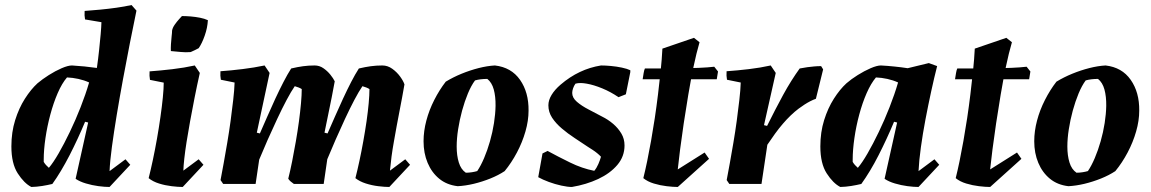

<svg xmlns="http://www.w3.org/2000/svg" viewBox="-20 -732 4580 764"><path d="M104.6 12Q75.9 -2.8 50.6 -42.1Q25.3 -81.3 25.3 -149.5Q25.3 -206 40.3 -253.8Q55.2 -301.7 79.1 -339.2Q103 -376.7 129.2 -400.6Q148.4 -416.8 174.3 -433.3Q200.2 -449.7 225.4 -460.6Q250.7 -471.5 266.4 -471.5Q291.3 -470.1 316.2 -467.6Q341.1 -465.1 365.5 -461.6Q371 -500 374.5 -534Q378 -568 380.6 -596Q383.1 -624 383.6 -643.7L318.4 -654.7Q315.4 -670.5 316.8 -688.5Q345.6 -690.6 378.2 -693.6Q410.9 -696.7 443.6 -701.3Q476.2 -705.9 503.4 -712L523 -689.7Q510.5 -630.2 496.7 -559.8Q482.9 -489.3 469.3 -416Q455.8 -342.7 444.4 -274Q433.1 -205.4 425.3 -147.6Q417.5 -89.8 416 -51.1L479.3 -98.2L498.4 -76.3L415.9 12Q397.3 12 371.8 8.7Q346.3 5.3 321.9 -2Q297.4 -9.2 280.9 -20.5L330.8 -244.5L318.6 -247.5Q304.8 -214.2 289.1 -180.4Q273.4 -146.5 257 -114.5Q240.6 -82.6 223.1 -53.3Q205.6 -24 188.3 0Q169.6 4.5 148 8Q126.4 11.5 104.6 12ZM174.5 -64.2Q191.8 -84.5 213.4 -121.9Q235 -159.3 257.8 -206.8Q280.7 -254.3 300.7 -305.4Q320.8 -356.5 334.6 -403.9Q314.9 -412.9 291.8 -418Q268.8 -423 246.6 -423.9Q226.4 -400.4 209.5 -361.3Q192.6 -322.3 180.2 -275.8Q167.7 -229.2 160.9 -182.6Q154 -136 154 -96.9Q154 -94.3 154 -92.3Q154 -90.3 154 -87.8Q157.6 -81.5 163.2 -75.2Q168.9 -68.9 174.5 -64.2Z M631.5 -403.2 576.8 -414.2Q573.8 -430 575.2 -448Q617.8 -451.1 665.9 -456.7Q714 -462.4 755 -471.5L775.1 -441.8Q763.7 -391.1 754.1 -342.3Q744.4 -293.6 736.4 -249.2Q728.4 -204.7 722.4 -167.2Q716.5 -129.6 713.3 -100.5Q710.1 -71.4 709.6 -53L770.5 -98.2L789.6 -76.3L707.1 12Q688.5 12 663 8.9Q637.5 5.9 613.1 -1.7Q588.6 -9.2 571.5 -23.1Q579.6 -54.8 588.2 -95.3Q596.8 -135.7 604.6 -179.8Q612.4 -223.9 618.4 -266.4Q624.5 -308.9 628 -344.5Q631.5 -380.1 631.5 -403.2ZM659.9 -528.8Q659.3 -539.4 660.2 -555.8Q661.1 -572.2 662.9 -587.3Q664.8 -602.5 664.7 -610.3Q666.7 -621.7 675.3 -633.9Q683.9 -646.2 692.7 -655.8Q701.5 -665.5 704 -668.1Q719.9 -668.1 738.7 -666.6Q757.6 -665 775.6 -661.5Q793.7 -658 807.2 -651.7Q805.6 -621.3 794.6 -590.2Q783.7 -559.1 770.6 -540.3Q763.8 -536.4 756 -532.8Q748.1 -529.2 738.7 -524.8Q719.2 -523.2 699.9 -525.1Q680.5 -526.9 659.9 -528.8Z M1529.2 12Q1510.7 12 1485.4 8.9Q1460.2 5.9 1435.7 -1.9Q1411.2 -9.7 1394.2 -23.1Q1402.3 -54.8 1410.4 -92.6Q1418.5 -130.3 1425.7 -170.6Q1433 -211 1438.6 -249.6Q1444.1 -288.2 1447.1 -321.3Q1450.1 -354.5 1450.1 -377.5Q1445.5 -380.7 1437.7 -383.8Q1430 -387 1422.2 -389Q1408 -368.4 1390 -334.3Q1372.1 -300.3 1352.9 -259.1Q1333.8 -217.9 1315.5 -176.3Q1297.3 -134.7 1282.3 -98.4L1268 0H1149.5Q1142.8 -4.5 1136.9 -9.6Q1131 -14.7 1127 -20.8Q1135 -52.4 1142.6 -90.7Q1150.1 -128.9 1157.2 -169.2Q1164.2 -209.6 1169.5 -248.6Q1174.7 -287.7 1177.7 -321.1Q1180.7 -354.5 1180.7 -377.5Q1176.1 -380.7 1168.4 -383.8Q1160.7 -387 1152.9 -389Q1138.6 -368.4 1120.4 -334.1Q1102.2 -299.8 1082.8 -258.3Q1063.4 -216.8 1044.8 -175Q1026.3 -133.1 1011.4 -96.8L997.1 0H868.1L857.6 -15.5Q863.1 -44.3 870.1 -82.9Q877.1 -121.5 884.4 -164.7Q891.7 -207.8 897.6 -251Q903.4 -294.3 907.9 -333.7Q912.5 -373.2 913.5 -403.6L858.8 -414.7Q855.8 -430.5 857.2 -448.5Q899.8 -451.5 945.8 -457.2Q991.7 -462.8 1032.8 -471.5L1052.8 -441.8L1001.9 -204L1014.1 -201Q1028.4 -233.2 1043.8 -268.7Q1059.2 -304.1 1075.6 -339.5Q1092.1 -374.9 1108 -405.7Q1123.9 -436.6 1138.6 -459.5Q1164 -465.5 1185.9 -468.5Q1207.8 -471.5 1231.9 -471.5Q1251.1 -471.5 1266.8 -460.6Q1282.5 -449.7 1294.4 -435.1Q1306.2 -420.4 1312 -408.5Q1307.1 -379.4 1300.1 -345.6Q1293.2 -311.8 1285.9 -275.8Q1278.7 -239.9 1271.2 -204L1283.4 -201Q1297.7 -233.2 1313.1 -268.7Q1328.6 -304.1 1345 -339.5Q1361.4 -374.9 1377.3 -405.7Q1393.2 -436.6 1408 -459.5Q1433.4 -465.5 1455.3 -468.5Q1477.2 -471.5 1501.2 -471.5Q1522.8 -471.5 1541.1 -458.2Q1559.5 -444.9 1572.3 -427.2Q1585.1 -409.5 1589.4 -396.2Q1585.5 -371.3 1580 -343.7Q1574.6 -316.1 1569.3 -287.7Q1564 -259.2 1558.5 -230.8Q1552.9 -199.7 1547.4 -168.8Q1541.8 -138 1538 -109.2Q1534.2 -80.4 1531.7 -53L1592.6 -98.2L1611.7 -76.3Z M1801.4 8.9Q1757.9 3.9 1727.8 -20.8Q1697.8 -45.4 1681.6 -84Q1665.4 -122.6 1665.4 -169.9Q1665.4 -210 1676.5 -252.1Q1687.6 -294.2 1708 -334.2Q1728.3 -374.2 1753.7 -407Q1783.3 -425 1816.9 -438.7Q1850.5 -452.4 1884.9 -461.2Q1919.4 -469.9 1949.3 -471.5Q2014.5 -464.1 2049.3 -414.3Q2084.1 -364.6 2083.2 -291.7Q2083.2 -252.1 2070.9 -209.1Q2058.6 -166 2037 -125.2Q2015.5 -84.5 1988.1 -51.1Q1963.3 -34.7 1931.2 -21.7Q1899 -8.8 1865.6 -0.7Q1832.2 7.3 1801.4 8.9ZM1833.6 -44.7Q1845.5 -44.7 1858.1 -46.7Q1870.7 -48.7 1879 -51.3Q1893.2 -72.2 1906.3 -103Q1919.4 -133.8 1929.7 -169.8Q1940 -205.8 1945.7 -242.5Q1951.4 -279.2 1951.9 -311Q1952.4 -348.4 1944.7 -376.2Q1937 -403.9 1919.1 -418Q1905.7 -418 1893 -416.5Q1880.4 -415 1870.2 -412Q1855 -391.6 1841.9 -360.1Q1828.8 -328.5 1818.7 -291.6Q1808.7 -254.6 1803 -217.9Q1797.2 -181.1 1797.2 -148.8Q1797.2 -112.9 1805.7 -85.4Q1814.2 -57.8 1833.6 -44.7Z M2255.6 12Q2238.7 12 2213.5 6.5Q2188.4 1 2164 -8Q2139.6 -17 2121.7 -27L2138.7 -121.4L2159 -131.4Q2200.2 -108.9 2248.2 -85.4Q2296.1 -61.8 2344.7 -52.3Q2354.3 -63.6 2361.1 -79.6Q2367.9 -95.5 2371.4 -108.3Q2364.8 -115.5 2356.3 -122.4Q2347.9 -129.3 2338.2 -135.6Q2328.5 -142 2318.7 -148.1Q2294 -164.8 2266.9 -182.5Q2239.7 -200.2 2215.9 -220.5Q2192 -240.7 2177 -263.4Q2162.1 -286.2 2162.1 -313Q2162.1 -333.4 2174.8 -354.3Q2187.5 -375.3 2210.6 -395.1Q2247.3 -426.6 2287.4 -445.5Q2327.4 -464.5 2371.5 -471.5Q2388.4 -471.5 2410.7 -469.5Q2433 -467.5 2454.4 -463Q2475.7 -458.5 2488.1 -452.5V-445L2470.4 -356.8L2441.1 -345.3Q2410.1 -366.5 2376.3 -380.4Q2342.5 -394.3 2314.6 -399.1Q2301.6 -401.5 2290.6 -401.6Q2279.6 -401.7 2269.9 -399.1Q2263.9 -390.9 2260.4 -380.6Q2256.9 -370.4 2256.9 -362.2Q2256.9 -343 2275.5 -327Q2294 -310.9 2321.7 -296.6Q2349.4 -282.2 2376 -268Q2399.4 -256.5 2419.5 -239.4Q2439.5 -222.4 2452.3 -201Q2465.1 -179.7 2465.1 -153.3Q2465.1 -109.4 2436.5 -75.7Q2407.9 -42 2360.3 -19.7Q2312.6 2.5 2255.6 12Z M2677 12Q2658.4 12 2632.7 8.9Q2606.9 5.9 2581.9 -1.7Q2556.9 -9.2 2539.9 -23.1Q2547.4 -53.1 2555.2 -90.6Q2562.9 -128.2 2570.7 -171.7Q2578.4 -215.2 2585.5 -261.9Q2592.5 -308.7 2598.3 -356.4Q2604.1 -404.1 2608.9 -450.3Q2613.7 -496.4 2615.8 -538.5L2741.4 -581.5L2763.6 -563.9Q2751.1 -521.2 2739.8 -467.2Q2728.6 -413.2 2718.8 -354.8Q2709 -296.4 2700.6 -240.6Q2692.3 -184.8 2686.2 -137Q2680 -89.2 2676.9 -57.8L2783.8 -125.1L2801.4 -100ZM2537.2 -416.5Q2539.2 -429.5 2541.2 -441.5Q2543.2 -453.5 2546.2 -459.5Q2573.2 -459.5 2609.5 -459.5Q2645.8 -459.5 2685.2 -460Q2724.6 -460.5 2760.9 -462Q2797.1 -463.5 2822.1 -466.5L2837.1 -447.5L2832.1 -416.5Z M2882.1 0 2871.6 -15.5Q2877.1 -44.3 2884.1 -82.9Q2891.1 -121.5 2898.4 -164.7Q2905.7 -207.8 2911.6 -251Q2917.4 -294.3 2921.9 -333.7Q2926.5 -373.2 2927.5 -403.6L2872.8 -414.7Q2869.8 -430.5 2871.2 -448.5Q2913.8 -451.5 2959.8 -456.9Q3005.7 -462.4 3046.8 -471.5L3066.8 -441.8L3020.1 -234L3032.3 -231Q3048.5 -263.2 3064.3 -294.2Q3080.2 -325.1 3096.3 -354.5Q3112.3 -383.9 3128.9 -410.2Q3145.5 -436.6 3162.1 -459.5Q3178.7 -462.9 3192.3 -464.6Q3205.9 -466.4 3219.4 -467.6Q3232.8 -468.9 3247.4 -468.9L3255.4 -455.9L3226.6 -339Q3215.6 -335.1 3204.1 -329.2Q3192.7 -323.3 3181.2 -315.9Q3169.8 -308.5 3157.8 -299.6Q3141.7 -287.5 3126.1 -272.4Q3110.4 -257.3 3094.8 -239.1Q3079.2 -220.9 3064.1 -200.1Q3049 -179.3 3033.4 -156L3010.1 0Z M3323.6 12Q3294.9 -2.8 3269.6 -42.1Q3244.3 -81.3 3244.3 -149.5Q3244.3 -206 3259.3 -253.8Q3274.2 -301.7 3298.1 -339.2Q3322 -376.7 3348.2 -400.6Q3367.4 -417.3 3393.3 -433.5Q3419.2 -449.7 3444.4 -460.6Q3469.7 -471.5 3485.4 -471.5Q3511.9 -470.1 3538.9 -467.3Q3565.9 -464.6 3591.8 -460.6L3675.9 -481L3709 -469Q3697.3 -423.3 3685.4 -368.6Q3673.5 -313.9 3662.6 -256.8Q3651.7 -199.6 3644.4 -146.4Q3637 -93.2 3635 -51.1L3698.3 -98.2L3717.4 -76.3L3634.9 12Q3616.3 12 3590.8 8.7Q3565.3 5.3 3540.9 -2Q3516.4 -9.2 3499.9 -20.5L3549.8 -244.5L3537.6 -247.5Q3523.8 -214.2 3508.1 -180.4Q3492.4 -146.5 3476 -114.3Q3459.6 -82 3442.1 -53Q3424.6 -24 3407.3 0Q3388.6 4.5 3367 8Q3345.4 11.5 3323.6 12ZM3393.5 -64.2Q3410.8 -84.5 3432.4 -121.9Q3454 -159.3 3476.8 -206.8Q3499.7 -254.3 3519.7 -305.4Q3539.8 -356.5 3553.6 -403.9Q3533.9 -412.9 3510.8 -418Q3487.8 -423 3465.6 -423.9Q3445.4 -399.9 3428.5 -361.3Q3411.6 -322.7 3399.2 -276.5Q3386.7 -230.2 3379.9 -183.1Q3373 -136 3373 -96.4Q3373 -94.3 3373 -92.3Q3373 -90.3 3373 -87.8Q3376.6 -81.5 3382.2 -75.2Q3387.9 -68.9 3393.5 -64.2Z M3920 12Q3901.4 12 3875.7 8.9Q3849.9 5.9 3824.9 -1.7Q3799.9 -9.2 3782.9 -23.1Q3790.4 -53.1 3798.2 -90.6Q3805.9 -128.2 3813.7 -171.7Q3821.4 -215.2 3828.5 -261.9Q3835.5 -308.7 3841.3 -356.4Q3847.1 -404.1 3851.9 -450.3Q3856.7 -496.4 3858.8 -538.5L3984.4 -581.5L4006.6 -563.9Q3994.1 -521.2 3982.8 -467.2Q3971.6 -413.2 3961.8 -354.8Q3952 -296.4 3943.6 -240.6Q3935.3 -184.8 3929.2 -137Q3923 -89.2 3919.9 -57.8L4026.8 -125.1L4044.4 -100ZM3780.2 -416.5Q3782.2 -429.5 3784.2 -441.5Q3786.2 -453.5 3789.2 -459.5Q3816.2 -459.5 3852.5 -459.5Q3888.8 -459.5 3928.2 -460Q3967.6 -460.5 4003.9 -462Q4040.1 -463.5 4065.1 -466.5L4080.1 -447.5L4075.1 -416.5Z M4231.4 8.9Q4187.9 3.9 4157.8 -20.8Q4127.8 -45.4 4111.6 -84Q4095.4 -122.6 4095.4 -169.9Q4095.4 -210 4106.5 -252.1Q4117.6 -294.2 4138 -334.2Q4158.3 -374.2 4183.7 -407Q4213.3 -425 4246.9 -438.7Q4280.5 -452.4 4314.9 -461.2Q4349.4 -469.9 4379.3 -471.5Q4444.5 -464.1 4479.3 -414.3Q4514.1 -364.6 4513.2 -291.7Q4513.2 -252.1 4500.9 -209.1Q4488.6 -166 4467 -125.2Q4445.5 -84.5 4418.1 -51.1Q4393.3 -34.7 4361.2 -21.7Q4329 -8.8 4295.6 -0.7Q4262.2 7.3 4231.4 8.9ZM4263.6 -44.7Q4275.5 -44.7 4288.1 -46.7Q4300.7 -48.7 4309 -51.3Q4323.2 -72.2 4336.3 -103Q4349.4 -133.8 4359.7 -169.8Q4370 -205.8 4375.7 -242.5Q4381.4 -279.2 4381.9 -311Q4382.4 -348.4 4374.7 -376.2Q4367 -403.9 4349.1 -418Q4335.7 -418 4323 -416.5Q4310.4 -415 4300.2 -412Q4285 -391.6 4271.9 -360.1Q4258.8 -328.5 4248.7 -291.6Q4238.7 -254.6 4233 -217.9Q4227.2 -181.1 4227.2 -148.8Q4227.2 -112.9 4235.7 -85.4Q4244.2 -57.8 4263.6 -44.7Z"/></svg>

Font: Labrada
Style: Italic
Weight: 400
Italic angle: -7°
Designer: Mercedes Jáuregui
Foundry: Omnibus-Type Team
Version: Version 1.000